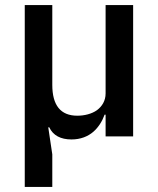

<svg xmlns="http://www.w3.org/2000/svg" viewBox="-20 -540 625 760"><path d="M78 200V-520H187V-204C187 -123 220 -82 286 -82C314 -82 343 -89 364 -104C384 -119 398 -141 398 -170V-520H507V0H398V-86H394C385 -61 370 -36 349 -18C328 0 299 12 263 12C220 12 190 -4 175 -36H171L187 71V200Z"/></svg>

Font: Plexus Sans Medium
Style: Regular
Weight: 500
Version: Version 2.001;PS 002.001;hotconv 1.0.70;makeotf.lib2.5.58329